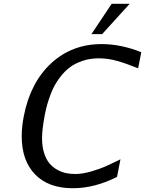

<svg xmlns="http://www.w3.org/2000/svg" viewBox="-20 -976 766 1014"><path d="M665 -956.1 519.5 -795.9H462.9L569.8 -956.1ZM202.1 -245.6Q202.1 -202.1 212.9 -168.2Q223.6 -134.3 240.7 -113.8Q257.8 -93.3 281.2 -80.1Q304.7 -66.9 327.9 -62Q351.1 -57.1 377 -57.1Q414.6 -57.1 459.2 -69.8Q503.9 -82.5 534.9 -96.2Q565.9 -109.9 616.2 -134.8L598.1 -42Q480.5 18.1 364.3 18.1Q236.8 18.1 165.8 -54.4Q94.7 -127 94.7 -256.8Q94.7 -306.6 105.5 -361.8Q140.1 -540 250 -641.6Q359.9 -743.2 516.6 -743.2Q619.1 -743.2 726.1 -700.2L709.5 -615.2Q648.4 -640.1 599.4 -654.1Q550.3 -668 502 -668Q455.1 -668 415 -654.3Q375 -640.6 347.7 -619.6Q320.3 -598.6 297.9 -569.1Q275.4 -539.6 262 -511.7Q248.5 -483.9 238.3 -452.6Q228 -421.4 223.4 -401.4Q218.8 -381.3 215.3 -362.8Q215.3 -362.3 215.3 -361.8Q202.1 -291.5 202.1 -245.6Z"/></svg>

Font: Aurulent Sans
Style: Italic
Weight: 400
Italic angle: -11°
Version: Version 2007.05.04